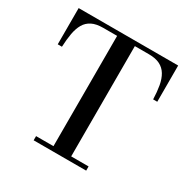

<svg xmlns="http://www.w3.org/2000/svg" viewBox="-168 -901 1031 1051"><g transform="rotate(30 347.0 -375.0)"><path d="M181.5 0V-26.5H291.5V-723.5H203Q160.5 -723.5 133 -709.8Q105.5 -696 90.2 -669.8Q75 -643.5 68.2 -606Q61.5 -568.5 59.5 -521H33V-750H662V-521H636Q634.5 -568.5 627.8 -606Q621 -643.5 605.2 -669.8Q589.5 -696 562.2 -709.8Q535 -723.5 492 -723.5H403.5V-26.5H513.5V0Z"/></g></svg>

Font: Bodoni Moda SC 9pt Medium
Style: Regular
Weight: 500
Designer: Owen Earl
Foundry: indestructible type
Version: Version 2.005